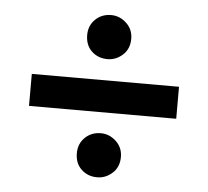

<svg xmlns="http://www.w3.org/2000/svg" viewBox="-42 -665 636 586"><g transform="rotate(5 275.5 -371.5)"><path d="M50 -322V-420H501V-322ZM276 -485Q247 -485 227.5 -503.5Q208 -522 208 -553Q208 -582 227.5 -601Q247 -620 276 -620Q302 -620 322.5 -601Q343 -582 343 -553Q343 -522 322.5 -503.5Q302 -485 276 -485ZM276 -123Q247 -123 227.5 -141.5Q208 -160 208 -191Q208 -220 227.5 -239Q247 -258 276 -258Q302 -258 322.5 -239Q343 -220 343 -191Q343 -160 322.5 -141.5Q302 -123 276 -123Z"/></g></svg>

Font: Instrument Sans Condensed
Style: Bold
Weight: 700
Width: 3
Designer: Rodrigo Fuenzalida
Foundry: fragTYPE
Version: Version 1.000;gftools[0.9.28]